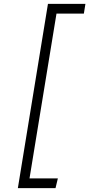

<svg xmlns="http://www.w3.org/2000/svg" viewBox="-20 -813 540 989"><path d="M271 -743 132 106H278L266 156H72L227 -793H420L412 -743Z"/></svg>

Font: TypoPRO Lekton
Style: Italic
Weight: 400
Italic angle: -9.3°
Designer: Paolo Mazzetti, Luciano Perondi, Raffaele Flato, Elena Papassissa, Emilio Macchia, Michela Povoleri, Tobias Seemiller, R
Version: Version 3.000